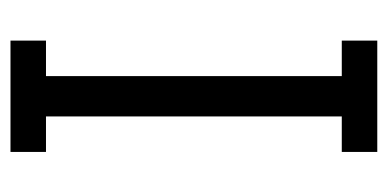

<svg xmlns="http://www.w3.org/2000/svg" viewBox="-202 -520 722 357"><g transform="rotate(-90 158.5 -341.0)"><path d="M55 0V-66H121V-616H55V-682H262V-616H196V-66H262V0Z"/></g></svg>

Font: Didact Gothic
Style: Regular
Weight: 400
Designer: Daniel Johnson
Foundry: Daniel Johnson
Version: Version 2.101;PS 002.101;hotconv 1.0.88;makeotf.lib2.5.64775